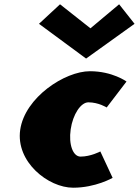

<svg xmlns="http://www.w3.org/2000/svg" viewBox="-20 -860 647 895"><path d="M259.8 -840 161.7 -749 381.3 -587 607.2 -749 535.3 -840 401.6 -728ZM392 -383C439.5 -383 477.3 -359 477.3 -359L569.7 -480C569.7 -480 504.1 -528 399.2 -528C282.3 -528 96 -406 74.2 -255C52.6 -105 205.3 15 320.9 15C425.9 15 505 -31 505 -31L447.7 -154C447.7 -154 403 -130 355.5 -130C320.2 -130 299.3 -186 309.5 -257C319.6 -327 356.7 -383 392 -383Z"/></svg>

Font: Blink
Style: WideObl
Weight: 400
Designer: Mew Too
Foundry: Cannot Into Space Fonts
Version: Version 001.000